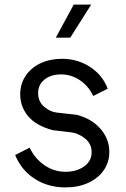

<svg xmlns="http://www.w3.org/2000/svg" viewBox="-20 -804 549 836"><path d="M46 -129 109 -161Q133 -112 174.5 -84Q216 -56 265 -56Q314 -56 346.5 -79.5Q379 -103 379 -141Q379 -179 349 -202Q319 -225 288 -228L211 -237Q138 -256 103 -297.5Q68 -339 68 -393Q68 -439 92 -474.5Q116 -510 157.5 -529Q199 -548 250 -548Q317 -548 371.5 -513Q426 -478 449 -418L386 -386Q365 -430 327.5 -455Q290 -480 246 -480Q201 -480 173.5 -457.5Q146 -435 146 -399Q146 -361 172.5 -339Q199 -317 226 -314L315 -304Q381 -286 418.5 -242Q456 -198 456 -142Q456 -98 432 -63Q408 -28 364.5 -8Q321 12 265 12Q189 12 131 -25.5Q73 -63 46 -129ZM301 -784H377L286 -640H223Z"/></svg>

Font: Eudoxus Sans
Style: Regular
Weight: 400
Designer: Stijn de Vries
Foundry: tokotype
Version: Version 2.005